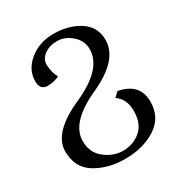

<svg xmlns="http://www.w3.org/2000/svg" viewBox="-170 -602 902 961"><g transform="rotate(-30 281.0 -122.0)"><path d="M277.3 239.3Q178.7 239.3 106.4 195.3Q34.2 151.4 34.2 56.2Q34.2 -51.3 215.3 -131.8Q396.5 -212.4 396.5 -326.7Q396.5 -374.5 358.2 -408.4Q319.8 -442.4 274.4 -442.4Q229.5 -442.4 200 -420.4Q170.4 -398.4 170.4 -365.7Q172.9 -316.9 190.9 -287.1Q163.1 -272.5 124 -271.5Q79.6 -271.5 79.6 -321.8Q79.6 -389.2 137.2 -436Q194.8 -482.9 275.9 -482.9Q362.8 -482.9 425.5 -442.9Q488.3 -402.8 488.3 -326.7Q488.3 -211.4 312 -131.6Q135.7 -51.8 135.7 56.2Q135.7 123.5 184.3 161.1Q232.9 198.7 287.6 198.7Q347.2 198.7 390.1 161.9Q433.1 125 433.1 50.8Q433.1 -17.1 385.3 -49.8L411.6 -74.7Q528.3 -52.7 528.3 53.2Q528.3 144.5 454.6 191.9Q380.9 239.3 277.3 239.3Z"/></g></svg>

Font: Kelvinch
Style: Regular
Weight: 400
Designer: Paul James MIller
Foundry: High-Logic / Made with FontCreator
Version: Version 3.30 September 23, 2016